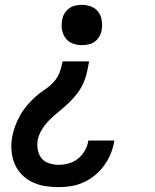

<svg xmlns="http://www.w3.org/2000/svg" viewBox="-20 -548 640 791"><path d="M317 -362Q297 -362 279 -369Q261 -376 250 -391Q239 -406 235.5 -425.5Q232 -445 236 -465Q238 -479 245 -491.5Q252 -504 264 -513Q276 -522 290 -525Q304 -528 317 -528Q337 -528 355.5 -521Q374 -514 385 -499Q396 -484 399 -464.5Q402 -445 399 -425Q397 -411 389.5 -398Q382 -385 370.5 -376.5Q359 -368 345 -365Q331 -362 317 -362ZM222 223Q193 223 165 218.5Q137 214 112.5 202Q88 190 69.5 171Q51 152 40.5 127Q30 102 27.5 73.5Q25 45 30 17Q34 -6 42.5 -28.5Q51 -51 62.5 -72Q74 -93 90 -112Q106 -131 124 -147.5Q142 -164 162.5 -177.5Q183 -191 200 -209Q217 -227 225.5 -249.5Q234 -272 238 -295H347Q343 -271 337.5 -247.5Q332 -224 321.5 -201.5Q311 -179 295 -159Q279 -139 260.5 -121.5Q242 -104 222 -88Q202 -72 184 -54Q166 -36 152.5 -14Q139 8 135 31Q132 51 136 71Q140 91 152 105Q164 119 183 125Q202 131 222 131Q242 131 263.5 125Q285 119 302 105Q319 91 330 71.5Q341 52 344 31H451Q447 58 437 83Q427 108 411 131Q395 154 373 172.5Q351 191 326 202.5Q301 214 274.5 218.5Q248 223 222 223Z"/></svg>

Font: Iosevka Etoile SmBdObl
Style: Regular
Weight: 600
Italic angle: -9°
Designer: Belleve Invis
Foundry: Belleve Invis
Version: Version 15.5.2; ttfautohint (v1.8.4)